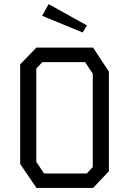

<svg xmlns="http://www.w3.org/2000/svg" viewBox="-20 -932 640 952"><path d="M160.5 -696H441.5L520 -577V-83L441.5 0H161L80 -119V-613ZM160 -129.5 198.5 -72H410.5L440 -104V-566.5L402 -624H190L160 -592ZM221 -911.5 189 -853.5 390 -771 411 -806Z"/></svg>

Font: Kode Mono
Style: Regular
Weight: 400
Monospace: yes
Designer: Isa Ozler
Foundry: Kadena LLC
Version: Version 1.000;gftools[0.9.28]